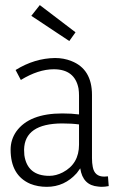

<svg xmlns="http://www.w3.org/2000/svg" viewBox="-20 -723 457 751"><path d="M376 7.8Q390.6 7.8 405.3 4.9L402.3 -33.2Q395.5 -32.2 387.7 -32.2Q349.6 -32.2 342.8 -70.3Q339.8 -85 339.8 -104.5V-351.6Q339.8 -453.1 258.8 -484.4Q229.5 -496.1 195.3 -496.1Q115.2 -495.1 41 -449.2L61.5 -410.2Q129.9 -452.1 190.4 -452.1Q272.5 -452.1 287.1 -377Q289.1 -363.3 289.1 -348.6V-275.4Q260.7 -279.3 223.6 -279.3Q94.7 -279.3 43.9 -209Q21.5 -176.8 21.5 -137.7Q21.5 -37.1 98.6 -3.9Q127.9 7.8 163.1 7.8Q232.4 7.8 280.3 -45.9Q287.1 -54.7 293.9 -64.5Q303.7 2 364.3 6.8Q370.1 7.8 376 7.8ZM172.9 -35.2Q86.9 -35.2 75.2 -116.2Q74.2 -126 74.2 -137.7Q76.2 -239.3 222.7 -240.2Q260.7 -240.2 289.1 -236.3V-157.2Q289.1 -82 225.6 -48.8Q199.2 -35.2 172.9 -35.2ZM102.5 -661.1 135.7 -703.1 275.4 -596.7 251 -562.5Z"/></svg>

Font: Yaldevi Colombo Light
Style: Regular
Weight: 300
Designer: Sol Matas, Denzil Rajitha, Kosala Senevirathne and Pathum Egodawatta
Foundry: Mooniak
Version: Version 1.020 ; ttfautohint (v1.6)